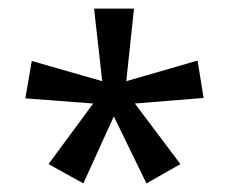

<svg xmlns="http://www.w3.org/2000/svg" viewBox="-20 -780 535 447"><path d="M292 -760H199L218 -591L54 -638L39 -551L197 -539L93 -398L174 -353L245 -509L321 -353L400 -398L294 -539L454 -552L440 -639L274 -591Z"/></svg>

Font: Noto Sans Arabic UI SmCn
Style: Regular
Weight: 400
Width: 4
Designer: Monotype Design Team, Nadine Chahine and Nizar Qandah
Foundry: Monotype Imaging Inc.
Version: Version 2.010